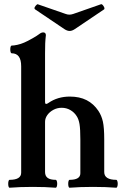

<svg xmlns="http://www.w3.org/2000/svg" viewBox="-20 -879 574 903"><path d="M533.7 -14.6Q533.7 -7.3 531.7 -1.7Q529.8 3.9 526.9 3.9Q478 0 417 0Q356 0 307.1 3.9Q304.2 3.9 302.5 -1.5Q300.8 -6.8 300.8 -14.6Q300.8 -22.5 302.5 -27.8Q304.2 -33.2 307.1 -33.2Q357.9 -33.2 357.9 -64V-222.2Q357.9 -272 354 -295.2Q350.1 -318.4 340.8 -332.5Q329.6 -350.6 311 -361.3Q292.5 -372.1 270 -372.1Q249 -372.1 231.2 -362.5Q213.4 -353 202.6 -337.9Q191.9 -322.8 191.9 -306.2V-69.8Q191.9 -51.3 204.3 -42.2Q216.8 -33.2 242.2 -33.2Q245.1 -33.2 247.1 -27.6Q249 -22 249 -14.6Q249 -7.3 247.1 -1.7Q245.1 3.9 242.2 3.9Q193.8 0 133.8 0Q73.2 0 24.9 3.9Q22 3.9 20.3 -1.5Q18.6 -6.8 18.6 -14.6Q18.6 -22.5 20.3 -27.8Q22 -33.2 24.9 -33.2Q79.6 -33.2 79.6 -66.9V-567.4Q79.6 -628.4 34.7 -628.4Q31.7 -628.4 30 -633.8Q28.3 -639.2 28.3 -646.5Q28.3 -654.3 30 -659.4Q31.7 -664.6 34.7 -664.6Q44.9 -664.6 61.5 -668.2Q78.1 -671.9 93.8 -678.7Q109.9 -685.5 132.8 -698.7Q155.8 -711.9 163.1 -717.8Q169.4 -722.7 173.8 -724.6Q178.2 -726.6 183.6 -726.6Q189.5 -726.6 192.6 -723.1Q195.8 -719.7 195.8 -713.4Q193.4 -693.4 192.6 -674.6Q191.9 -655.8 191.9 -628.4V-400.9Q191.9 -390.1 196.8 -390.1Q201.2 -390.1 208 -395Q251 -424.8 308.6 -424.8Q354 -424.8 387.2 -408Q420.4 -391.1 442.9 -357.4Q457.5 -335.4 463.9 -307.1Q470.2 -278.8 470.2 -223.1V-69.8Q470.2 -51.3 484.9 -42.2Q499.5 -33.2 526.9 -33.2Q529.8 -33.2 531.7 -27.6Q533.7 -22 533.7 -14.6ZM282.7 -742.2 145 -835Q142.1 -837.4 142.1 -840.3Q142.1 -845.7 148.4 -852.8Q154.8 -859.9 157.7 -858.9L288.6 -813.5Q297.4 -810.1 306.6 -810.1Q314.9 -810.1 324.7 -813.5L454.6 -858.9Q459 -860.8 465.1 -853Q471.2 -845.2 471.2 -838.9Q471.2 -836.4 469.7 -835L332 -742.2Q318.8 -733.4 307.6 -733.4Q295.9 -733.4 282.7 -742.2Z"/></svg>

Font: JuniusX
Style: Bold
Weight: 700
Designer: Peter S. Baker
Foundry: Briery Creek Software
Version: Version 1.004